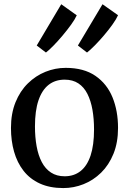

<svg xmlns="http://www.w3.org/2000/svg" viewBox="-20 -898 624 928"><path d="M33 -279.5Q33 -349.5 55 -403.8Q77 -458 114.8 -495Q152.5 -532 199.8 -551Q247 -570 297.5 -570Q385 -570 441 -531.5Q497 -493 523.8 -427.5Q550.5 -362 550.5 -279.5Q550.5 -209 528.5 -154.8Q506.5 -100.5 468.8 -63.5Q431 -26.5 383.8 -7.8Q336.5 11 286 11Q220.5 11 172.5 -11Q124.5 -33 93.8 -72.5Q63 -112 48 -164.8Q33 -217.5 33 -279.5ZM292.5 -46Q337.5 -46 369.2 -71Q401 -96 417.8 -146.2Q434.5 -196.5 434.5 -272Q434.5 -323.5 426.8 -367.5Q419 -411.5 402.5 -444.2Q386 -477 358.8 -495Q331.5 -513 292.5 -513Q247 -513 215 -488Q183 -463 166 -413Q149 -363 149 -287Q149 -235 157 -191Q165 -147 182 -114.5Q199 -82 226.5 -64Q254 -46 292.5 -46ZM400 -644.5 356.5 -678 475.5 -877.5 550.5 -824.5Q542.5 -806 524 -780Q505.5 -754 482.5 -727Q459.5 -700 437.5 -677.8Q415.5 -655.5 401 -644.5ZM201.5 -644.5 157.5 -678 276 -877.5 351 -824Q342.5 -805 323.8 -779Q305 -753 282.5 -726.2Q260 -699.5 238.5 -677.5Q217 -655.5 202.5 -644.5Z"/></svg>

Font: Merriweather Light 18pt
Style: Regular
Weight: 400
Version: Version 2.100